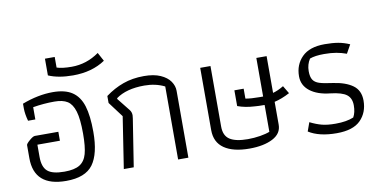

<svg xmlns="http://www.w3.org/2000/svg" viewBox="-71 -930 2267 1142"><g transform="rotate(-10 1062.5 -359.0)"><path d="M54 -161V-240Q54 -248 76 -267Q98 -286 109 -286H251V-232H115V-158Q115 -97 144.5 -71.5Q174 -46 246 -46Q307 -46 338.5 -65.5Q370 -85 382 -128Q394 -171 394 -250Q394 -338 380 -384.5Q366 -431 337.5 -449Q309 -467 259 -467Q194 -467 129 -456V-382H85Q73 -425 73 -459V-487Q170 -524 259 -524Q333 -524 376 -495Q419 -466 437.5 -406.5Q456 -347 456 -250Q456 -117 409.5 -53.5Q363 10 247 10Q54 10 54 -161Z M248 -627V-728H307V-664Q339 -653 397 -653Q487 -653 563 -707L591 -655Q511 -601 396 -601Q308 -601 248 -627Z M644 -311 575 -403V-445Q626 -483 683 -503.5Q740 -524 809 -524Q869 -524 908.5 -506.5Q948 -489 967 -461.5Q986 -434 986 -404V0H924V-441Q870 -468 802 -468Q693 -468 630 -422V-417L692 -339Q703 -325 703 -306Q703 -301 701 -287L656 0H596Z M1148 -138V-514H1210V-148Q1210 -93 1245.5 -70Q1281 -47 1354 -47Q1392 -47 1428.5 -53Q1465 -59 1487 -68V-230Q1447 -230 1428 -232Q1370 -235 1325 -252V-347H1381V-287Q1415 -281 1466 -281H1487V-514H1549V-292Q1579 -300 1614 -321L1642 -274Q1593 -248 1549 -238V-100Q1549 -46 1494.5 -18Q1440 10 1354 10Q1256 10 1202 -27Q1148 -64 1148 -138Z M1712 -30 1731 -83Q1769 -64 1802 -55.5Q1835 -47 1884 -47Q1950 -47 1993 -65Q2009 -93 2009 -136Q2009 -179 1981.5 -200.5Q1954 -222 1884 -230Q1807 -238 1762.5 -272.5Q1718 -307 1718 -362Q1718 -432 1763.5 -478Q1809 -524 1901 -524Q1948 -524 1982.5 -518Q2017 -512 2051 -497L2022 -445Q1992 -456 1960.5 -461.5Q1929 -467 1887 -467Q1833 -467 1801 -455Q1780 -423 1780 -382Q1780 -348 1791.5 -330Q1803 -312 1829.5 -303.5Q1856 -295 1910 -288Q1986 -277 2028.5 -246Q2071 -215 2071 -154Q2071 -82 2025.5 -36Q1980 10 1881 10Q1775 10 1712 -30Z"/></g></svg>

Font: Athiti
Style: Regular
Weight: 400
Designer: CadsonDemak Team
Foundry: CadsonDemak
Version: Version 1.033